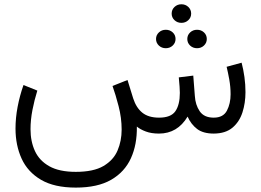

<svg xmlns="http://www.w3.org/2000/svg" viewBox="-20 -622 1215 894"><path d="M779.3 -558.6Q779.3 -577.1 792.5 -589.6Q805.7 -602.1 824.7 -602.1Q843.8 -602.1 856.9 -589.6Q870.1 -577.1 870.1 -558.6Q870.1 -540.5 856.9 -528.1Q843.8 -515.6 824.7 -515.6Q805.7 -515.6 792.5 -528.1Q779.3 -540.5 779.3 -558.6ZM852.1 -440.4Q852.1 -458.5 865.2 -470.9Q878.4 -483.4 897.5 -483.4Q916.5 -483.4 929.7 -471.2Q942.9 -459 942.9 -440.4Q942.9 -422.4 929.7 -409.9Q916.5 -397.5 897.5 -397.5Q878.4 -397.5 865.2 -409.9Q852.1 -422.4 852.1 -440.4ZM706.5 -440.4Q706.5 -458.5 719.7 -470.9Q732.9 -483.4 752 -483.4Q771 -483.4 784.2 -471.2Q797.4 -459 797.4 -440.4Q797.4 -422.4 784.2 -409.9Q771 -397.5 752 -397.5Q732.9 -397.5 719.7 -409.9Q706.5 -422.4 706.5 -440.4ZM720.2 0Q684.6 0 658.7 -9.8Q632.8 -19.5 617.2 -32.7Q618.7 50.8 589.6 114.7Q560.5 178.7 497.6 215.1Q434.6 251.5 333 251.5Q232.9 251.5 170.9 215.1Q108.9 178.7 80.6 116.5Q52.2 54.2 52.2 -23.4Q52.2 -72.8 62 -124.5Q71.8 -176.3 89.4 -226.1L153.8 -200.2Q140.1 -156.2 131.1 -110.1Q122.1 -64 122.1 -20.5Q122.1 36.6 142.8 81.5Q163.6 126.5 210 152.3Q256.3 178.2 333 178.2Q415.5 178.2 461.9 150.9Q508.3 123.5 527.3 78.9Q546.4 34.2 546.4 -18.6Q546.4 -73.2 532.2 -127.7Q518.1 -182.1 503.9 -221.7L573.7 -249.5L600.1 -164.1Q614.3 -120.1 642.8 -97.2Q671.4 -74.2 720.7 -74.2Q775.9 -74.2 796.6 -104.2Q817.4 -134.3 817.4 -189.5Q817.4 -210.9 812.5 -261.7L879.9 -270L887.2 -175.8Q889.6 -133.8 909.9 -104Q930.2 -74.2 975.1 -74.2Q1019.5 -74.2 1036.6 -106.9Q1053.7 -139.6 1053.7 -183.1Q1053.7 -217.8 1047.4 -252.7Q1041 -287.6 1035.2 -311L1105 -330.1Q1113.3 -298.3 1118.2 -263.2Q1123 -228 1123 -192.9Q1123 -142.6 1108.9 -98.6Q1094.7 -54.7 1062.5 -27.6Q1030.3 -0.5 975.6 0Q925.8 0 897.5 -21.7Q869.1 -43.5 853.5 -79.1Q806.2 0 720.2 0Z"/></svg>

Font: Vazirmatn RD FD Light
Style: Regular
Weight: 300
Designer: Saber Rastikerdar
Foundry: Saber Rastikerdar
Version: Version 33.003